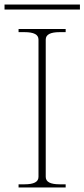

<svg xmlns="http://www.w3.org/2000/svg" viewBox="-49 -828 373 848"><path d="M33 -14H60Q90 -14 105.5 -22Q121 -30 121 -47V-653Q121 -670 105.5 -678Q90 -686 60 -686H33V-700H241V-686H214Q184 -686 168.5 -678Q153 -670 153 -653V-47Q153 -30 168.5 -22Q184 -14 214 -14H241V0H33ZM-29 -808H304V-786H-29Z"/></svg>

Font: Taviraj Thin
Style: Regular
Weight: 100
Designer: Katatrad Team
Foundry: CadsonDemak
Version: Version 1.030